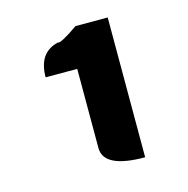

<svg xmlns="http://www.w3.org/2000/svg" viewBox="-75 -946 582 593"><g transform="rotate(-15 216.0 -649.5)"><path d="M319 -426Q187 -426 187 -491V-744H86Q86 -823 150 -838Q159 -833 216 -873H319V-426Z"/></g></svg>

Font: Swei Half Moon CJK SC
Style: Black
Weight: 900
Version: Version 2.071